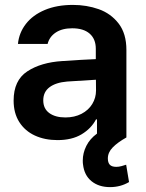

<svg xmlns="http://www.w3.org/2000/svg" viewBox="-20 -557 590 778"><path d="M316.4 109.4Q315.4 104.5 315.4 93.8Q315.4 63 329.8 34.2Q344.2 5.4 373 -15.6V-73.2H369.1Q349.6 -36.1 310.5 -12.7Q271.5 10.7 212.9 10.7Q161.6 10.7 121.3 -7.8Q81.1 -26.4 58.1 -62.5Q35.2 -98.6 35.2 -149.4Q35.2 -231.4 90.6 -267.8Q146 -304.2 232.4 -309.6Q316.9 -315.4 368.2 -317.4V-359.4Q368.2 -398.9 343.3 -420.7Q318.4 -442.4 272.5 -442.4Q231.9 -442.4 206.1 -425.3Q180.2 -408.2 172.9 -378.9H52.7Q57.1 -424.3 85 -460.2Q112.8 -496.1 161.6 -516.6Q210.4 -537.1 275.4 -537.1Q331.1 -537.1 380.1 -519.8Q429.2 -502.4 460.7 -461.7Q492.2 -420.9 492.2 -354.5V0Q456.5 20 436.8 40.3Q417 60.5 417 85Q417 102.1 425 110.6Q433.1 119.1 451.2 119.1Q461.9 119.1 472.7 116Q483.4 112.8 491.2 110.4L502.9 180.7Q468.3 201.2 425.8 201.2Q380.4 201.2 350.8 177.2Q321.3 153.3 316.4 109.4ZM245.1 -81.1Q281.7 -81.1 310.1 -95.7Q338.4 -110.4 353.8 -135.5Q369.1 -160.6 369.1 -190.4L368.7 -233.9L252 -226.6Q206.1 -222.7 180.7 -203.6Q155.3 -184.6 155.3 -150.4Q155.3 -116.7 179.7 -98.9Q204.1 -81.1 245.1 -81.1Z"/></svg>

Font: Pretendard Std SemiBold
Style: Regular
Weight: 600
Designer: Base glyphs from Inter by Rasmus Andersson; Hangeul glyphs from Noto Sans CJK(Source Han Sans) by Jang Soo-young and Kan
Foundry: Kil Hyung-jin
Version: Version 1.309